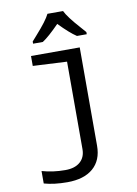

<svg xmlns="http://www.w3.org/2000/svg" viewBox="-106 -834 812 1141"><g transform="rotate(-10 300.0 -263.0)"><path d="M471.7 -606H412.6Q371.1 -633.3 309.6 -696.8Q244.6 -630.4 206.5 -606H147.9V-619.1Q160.2 -633.3 176.8 -651.9Q244.6 -727.5 262.7 -766.1H356.9Q375 -727.5 442.9 -651.9L471.7 -619.1ZM65.9 223.1V147.9Q131.3 167 207 167Q264.2 167 296.1 139.2Q328.1 111.3 328.1 62V-465.8L123 -476.1V-536.1H417V57.1Q417 145 361.8 192.6Q306.6 240.2 206.1 240.2Q126 240.2 65.9 223.1Z"/></g></svg>

Font: Noto Mono
Style: Regular
Weight: 400
Designer: Monotype Design Team
Foundry: Monotype Imaging Inc.
Version: Version 1.00